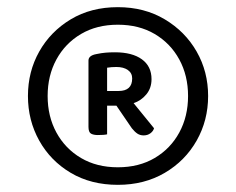

<svg xmlns="http://www.w3.org/2000/svg" viewBox="-20 -645 659 536"><path d="M58 -377Q58 -445 89.5 -501Q121 -557 177.5 -591Q234 -625 309 -625Q383 -625 440 -591Q497 -557 529 -501Q561 -445 561 -377Q561 -309 529 -252.5Q497 -196 440 -162.5Q383 -129 309 -129Q234 -129 177.5 -162.5Q121 -196 89.5 -252.5Q58 -309 58 -377ZM113 -377Q113 -320 137.5 -275Q162 -230 206 -204Q250 -178 309 -178Q368 -178 412 -204Q456 -230 480.5 -275Q505 -320 505 -377Q505 -434 480.5 -479Q456 -524 412 -550Q368 -576 309 -576Q250 -576 206 -550Q162 -524 137.5 -479Q113 -434 113 -377ZM305 -350H279V-270Q275 -269 268 -268.5Q261 -268 253 -268Q241 -268 234 -272Q227 -276 227 -291V-476Q227 -490 249 -494Q263 -497 275 -498Q287 -499 301 -499Q349 -499 376 -479.5Q403 -460 403 -424Q403 -399 388.5 -381.5Q374 -364 353 -357L410 -287Q408 -279 400 -273Q392 -267 381 -267Q371 -267 363.5 -272Q356 -277 348 -287ZM279 -391H311Q349 -391 349 -426Q349 -441 337 -449.5Q325 -458 305 -458Q298 -458 291.5 -457.5Q285 -457 279 -456Z"/></svg>

Font: Baloo Bhaijaan 2
Style: Regular
Weight: 400
Designer: Sanskriti Dholi, Noopur Datye and Ek Type
Foundry: Ek Type
Version: Version 1.701